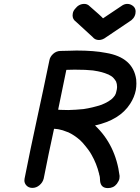

<svg xmlns="http://www.w3.org/2000/svg" viewBox="-20 -951 719 984"><path d="M330 -387Q369 -388 408 -392Q455 -399 500 -414Q518 -421 535 -431Q552 -441 561 -452L569 -462Q575 -473 576 -481L579 -494Q580 -500 580 -505Q580 -521 575 -533Q570 -542 561.5 -551.5Q553 -561 534 -570H533Q504 -583 462 -589L456 -590L416 -593L362 -594L320 -593L278 -389L288 -388ZM533 13Q497 13 493 -23Q493 -45 488 -58V-59L489 -60H488Q475 -113 449 -158Q437 -181 403 -220L389 -234Q360 -259 330 -273L324 -275Q300 -285 282 -288Q280 -288 276.5 -289Q273 -290 268 -290Q263 -290 257 -291Q229 -164 204 -36Q199 -16 182.5 -2Q166 12 146 12Q126 12 114 -2Q105 -13 105 -26Q105 -31 106 -36Q136 -188 169 -339Q202 -490 233 -641Q236 -660 252.5 -675Q269 -690 291.5 -690Q314 -690 337 -691L372 -692Q463 -692 523 -680Q662 -657 678 -544Q679 -534 679 -523Q679 -506 676 -489Q669 -453 647 -419Q594 -336 467 -308Q573 -208 593 -49Q593 -42 592 -36Q590 -24 579 -9Q562 13 533 13ZM487 -746Q467 -746 455 -761L369 -840Q352 -852 352 -872Q352 -877 353 -882Q355 -895 365 -906Q384 -931 412 -931Q424 -931 434 -924Q500 -867 508 -857Q510 -858 608 -924Q620 -931 632 -931Q639 -931 646 -929Q675 -918 675 -892Q675 -887 674 -881Q669 -855 641 -839L525 -761Q506 -746 487 -746Z"/></svg>

Font: Bad Comic
Style: Italic
Weight: 400
Italic angle: -11°
Designer: GGBotNet
Foundry: GGBotNet
Version: 0.95